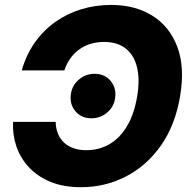

<svg xmlns="http://www.w3.org/2000/svg" viewBox="-20 -758 781 788"><path d="M312.5 10.3Q239.7 10.3 186 -12.2Q132.3 -34.7 97.4 -73Q62.5 -111.3 46.6 -159.2Q30.8 -207 33.7 -257.8H208.5Q209 -231 217.8 -209.5Q226.6 -188 242.7 -172.9Q258.8 -157.7 282 -149.7Q305.2 -141.6 334 -141.6Q387.2 -141.6 429.9 -166.7Q472.7 -191.9 502 -241.5Q531.2 -291 543 -363.3Q554.7 -433.6 542 -483.4Q529.3 -533.2 495.1 -559.6Q460.9 -585.9 407.2 -585.9Q377.9 -585.9 352.1 -578.1Q326.2 -570.3 304.9 -554.9Q283.7 -539.6 268.6 -518.1Q253.4 -496.6 244.1 -469.2H69.3Q87.4 -532.7 122.3 -582.5Q157.2 -632.3 205.6 -667Q253.9 -701.7 312.5 -719.7Q371.1 -737.8 436.5 -737.8Q533.7 -737.8 604.5 -694.1Q675.3 -650.4 707.3 -566.9Q739.3 -483.4 719.2 -363.3Q699.2 -244.1 640.4 -160.6Q581.5 -77.1 496.3 -33.4Q411.1 10.3 312.5 10.3ZM355.5 -272.5Q313.5 -272.5 288.8 -302.2Q264.2 -332 271.5 -375Q277.3 -409.7 304.9 -432.4Q332.5 -455.1 367.7 -455.1Q410.2 -455.1 434.6 -425.3Q459 -395.5 452.1 -353Q446.8 -318.4 418.9 -295.4Q391.1 -272.5 355.5 -272.5Z"/></svg>

Font: Inter 17pt ExtraBold
Style: Italic
Weight: 800
Italic angle: -9.3988°
Version: Version 4.001;git-66647c0bb